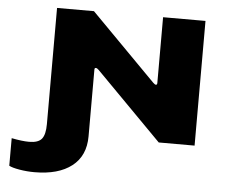

<svg xmlns="http://www.w3.org/2000/svg" viewBox="-54 -650 1066 902"><g transform="rotate(5 479.5 -199.0)"><path d="M879 -588V0H710L399 -315Q391 -323 385 -323Q379 -323 379 -315V-138V0Q379 92 316 141Q253 190 140 190Q104 190 69 184Q34 178 20 170V40Q70 50 103 50Q146 50 162.5 29.5Q179 9 179 -40V-588H353L659 -278Q668 -269 673 -269Q679 -269 679 -278V-588Z"/></g></svg>

Font: Dashboard
Style: Regular
Weight: 400
Designer: jaiki
Version: Version 1.000